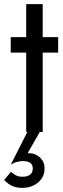

<svg xmlns="http://www.w3.org/2000/svg" viewBox="-47 -640 307 931"><path d="M90 -9 5 159Q21 148 38 144.5Q55 141 62 141Q88 141 100 150Q112 159 112 177Q112 195 100 206Q88 217 62 217Q43 217 31.5 211Q20 205 6 193L-27 233Q-6 254 14 262.5Q34 271 62 271Q90 271 114 260Q138 249 153.5 228Q169 207 169 177Q169 152 157.5 136Q146 120 129.5 111.5Q113 103 96 103Q94 103 91.5 103Q89 103 87 103L151 -9ZM5 -460V-385H235V-460ZM80 -620V0H160V-620Z"/></svg>

Font: Glinicke Jost Regular
Style: Regular
Weight: 400
Version: Version 3.710